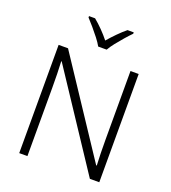

<svg xmlns="http://www.w3.org/2000/svg" viewBox="-165 -1068 1060 1190"><g transform="rotate(20 364.5 -473.0)"><path d="M628 0H566L153 -624H150Q152 -585 153 -541.5Q154 -498 154 -450V0H100V-714H162L574 -92H578Q576 -123 575 -171.5Q574 -220 574 -261V-714H628ZM334 -788Q322 -810 301 -837Q280 -864 257 -891Q234 -918 216 -937V-946H256Q283 -924 311.5 -895Q340 -866 362 -838Q386 -866 414.5 -895Q443 -924 470 -946H511V-937Q492 -918 468.5 -891Q445 -864 423.5 -837Q402 -810 390 -788Z"/></g></svg>

Font: BC Sans Light
Style: Regular
Weight: 300
Designer: Monotype Design Team
Foundry: Monotype Imaging Inc.
Version: Version 2.000;GOOG;noto-source:20170915:90ef993387c0